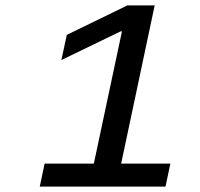

<svg xmlns="http://www.w3.org/2000/svg" viewBox="-20 -690 740 710"><path d="M127 0H592L610 -85H428L552 -670H451L227 -561L207 -468L426 -574H431L327 -85H145Z"/></svg>

Font: LT Wave
Style: Italic
Weight: 400
Designer: Daniel Lyons
Version: Version 2.5 (Glyphs App)